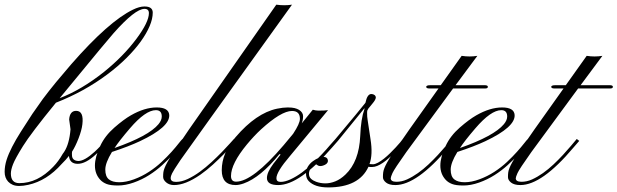

<svg xmlns="http://www.w3.org/2000/svg" viewBox="-67 -799 2669 830"><path d="M231 -125Q218.3 -108.4 199.7 -90.3Q135.3 -17.6 55.2 0Q33.2 4.9 16.4 4.9Q-0.5 4.9 -12.2 -0.2Q-23.9 -5.4 -31.7 -13.7Q-46.9 -30.3 -46.9 -55.9Q-46.9 -81.5 -38.6 -107.7Q-30.3 -133.8 -14.6 -164.3Q1 -194.8 23.4 -230L72.8 -306.6L118.2 -371.1Q144.5 -406.2 175.8 -444.3L240.7 -521Q402.8 -706.5 507.8 -757.3Q535.6 -771 557.6 -771Q593.3 -771 593.3 -744.4Q593.3 -717.8 579.8 -686Q566.4 -654.3 541.3 -619.4Q516.1 -584.5 479.5 -548.1Q442.9 -511.7 396.5 -477.1Q297.9 -403.3 174.8 -355Q65.9 -221.7 32.2 -167.2Q-1.5 -112.8 -10.7 -88.9Q-20 -64.9 -20 -48.8Q-20 -7.3 16.6 -7.3Q95.7 -7.3 163.1 -78.1Q186 -101.6 204.1 -133.8Q229 -164.6 236.3 -225.1Q237.8 -237.3 237.8 -240.2L231.9 -282.7Q234.9 -319.8 262.2 -319.8Q295.9 -319.8 289.1 -261.7Q286.1 -235.8 272.5 -200.7Q258.8 -165.5 244.6 -143.6Q243.7 -140.1 243.9 -136.5Q244.1 -132.8 244.1 -128.9Q244.1 -104.5 271.5 -103Q298.3 -103 341.8 -142.6Q370.6 -168.9 392.6 -198.2L402.8 -189.9Q394.5 -181.2 380.1 -164.6Q365.7 -147.9 347.7 -131.8Q303.7 -90.8 269 -90.8Q234.4 -90.8 231 -125ZM576.7 -742.2Q576.7 -760.7 557.6 -760.7Q517.1 -760.7 423.8 -655.3L365.2 -585.9L190.9 -374.5Q286.6 -411.6 382.8 -488.3Q466.3 -555.7 522.5 -630.9Q576.7 -703.6 576.7 -742.2Z M366.2 -22Q320.3 -71.8 366.7 -168.9Q386.7 -211.9 427.2 -247.3Q467.8 -282.7 498.5 -300.3Q558.1 -334.5 610.4 -334.5Q662.1 -334.5 664.6 -302.2Q668 -250 537.6 -188.5Q489.7 -166 417 -142.1Q388.2 -95.2 388.2 -65.7Q388.2 -36.1 403.6 -23.7Q418.9 -11.2 448.5 -11.2Q478 -11.2 512.5 -23.9Q546.9 -36.6 576.9 -56.2Q606.9 -75.7 631.3 -98.6Q655.8 -121.6 674.6 -142.6Q693.4 -163.6 705.3 -179Q717.3 -194.3 721.7 -198.2L731.9 -189.9Q725.6 -184.6 712.6 -168Q699.7 -151.4 679.9 -130.1Q660.2 -108.9 634.5 -85.4Q608.9 -62 577.9 -42.2Q546.9 -22.5 511 -9.8Q475.1 2.9 442.9 2.9Q410.6 2.9 393.8 -3.7Q377 -10.3 366.2 -22ZM428.2 -159.2Q575.7 -210.9 618.2 -262.2Q632.3 -279.3 632.3 -295.4Q632.3 -322.8 606.9 -322.8Q562 -322.8 494.6 -244.1Q447.8 -189.5 428.2 -159.2Z M670.9 -28.8Q670.9 -12.7 694.3 -12.7Q717.8 -12.7 744.4 -25.1Q771 -37.6 797.1 -56.6Q823.2 -75.7 847.7 -98.4Q872.1 -121.1 892.1 -141.6L925.8 -177.7Q939.5 -193.4 944.3 -198.2L954.1 -189.9Q948.7 -184.6 934.3 -168.5Q919.9 -152.3 899.2 -131.3Q878.4 -110.4 852.8 -86.9Q827.1 -63.5 799.3 -43.9Q734.4 1 685.5 1Q665 1 651.6 -10.3Q638.2 -21.5 638.2 -34.4Q638.2 -47.4 639.4 -55.2Q640.6 -63 644.5 -73Q648.4 -83 655.8 -96.4Q663.1 -109.9 675.3 -128.9L750 -239.3L1127.4 -778.8Q1162.6 -773.9 1195.3 -778.8Q729.5 -131.3 712.9 -106.7Q696.3 -82 688.5 -69.6Q680.7 -57.1 676.8 -49.3Q670.9 -37.6 670.9 -28.8Z M1135.7 1Q1086.9 1 1086.9 -29.3Q1086.9 -54.2 1115.2 -91.8L1146 -130.9L1141.1 -132.8Q1059.1 -31.7 986.3 -5.9Q966.3 1 951.7 1Q891.6 1 891.6 -63Q891.6 -138.2 951.7 -206.5Q1040.5 -310.1 1130.4 -329.1Q1157.2 -334.5 1176.3 -334.5Q1195.3 -334.5 1206.3 -331.8Q1217.3 -329.1 1225.6 -324.2Q1243.2 -313 1243.2 -296.6Q1243.2 -280.3 1237.3 -265.6L1285.2 -324.7Q1298.3 -320.8 1309.6 -320.8Q1338.4 -320.8 1351.1 -322.8L1186.5 -124.5Q1127.9 -56.2 1127.9 -28.3Q1127.9 -12.7 1146.5 -12.7Q1165 -12.7 1189.2 -23.9Q1213.4 -35.2 1237.3 -52.7Q1261.2 -70.3 1283.9 -91.8Q1306.6 -113.3 1325.9 -133.8Q1345.2 -154.3 1359.9 -171.9L1383.3 -198.2L1393.6 -189.9L1368.7 -161.6Q1228 1 1135.7 1ZM1000.5 -174.8Q931.6 -91.3 931.6 -38.1Q931.6 -13.7 953.6 -13.7Q1024.9 -13.7 1159.2 -171.4L1200.2 -220.7Q1229.5 -265.1 1229.5 -285.2Q1229.5 -319.3 1195.3 -319.3Q1148.9 -319.3 1062 -240.2Q1032.2 -212.9 1000.5 -174.8Z M1530.3 -89.8Q1536.1 -88.9 1545.2 -88.9Q1554.2 -88.9 1566.9 -95.7Q1579.6 -102.5 1593 -113.3Q1606.4 -124 1619.6 -137Q1632.8 -149.9 1643.8 -161.9Q1654.8 -173.8 1663.1 -183.6L1674.3 -198.2L1685.1 -189.9Q1679.2 -184.1 1669.9 -173.8L1649.4 -150.4Q1581.5 -77.1 1542 -77.1H1533.7Q1529.8 -77.1 1525.9 -78.1Q1484.9 11.2 1351.6 11.2Q1293.5 11.2 1267.1 -16.6Q1255.9 -28.8 1255.9 -47.9Q1255.9 -66.9 1264.9 -80.3Q1273.9 -93.8 1286.1 -102.5Q1311 -120.6 1330.8 -120.6Q1350.6 -120.6 1350.6 -102.1Q1349.1 -89.4 1329.1 -83Q1322.8 -81.1 1316.7 -81.1Q1310.5 -81.1 1304.9 -85.2Q1299.3 -89.4 1295.9 -91.3Q1293 -88.4 1288.3 -84.5Q1283.7 -80.6 1279.3 -75.2Q1268.6 -62 1268.6 -48.1Q1268.6 -34.2 1277.8 -25.9Q1287.1 -17.6 1299.8 -13.2Q1318.8 -6.3 1339.6 -6.3Q1360.4 -6.3 1382.6 -15.1Q1404.8 -23.9 1426.3 -44.4Q1485.4 -100.6 1490.2 -210.9Q1493.2 -285.2 1508.3 -327.1Q1508.8 -328.6 1508.8 -331.5L1393.6 -189.9Q1383.8 -178.2 1379.2 -174.8Q1374.5 -171.4 1374.5 -171.4Q1368.7 -170.9 1366.7 -174.3Q1365.7 -176.8 1371.1 -183.6Q1497.1 -334 1512.7 -354.5Q1520.5 -392.6 1538.1 -392.6Q1546.4 -392.6 1552 -388.2Q1557.6 -383.8 1557.6 -377Q1557.1 -367.7 1542.7 -350.8Q1528.3 -334 1525.1 -329.3Q1522 -324.7 1521 -321.5Q1520 -318.4 1520 -315.4V-309.6Q1519.5 -296.4 1522.5 -278.3L1534.7 -197.3Q1545.4 -130.9 1530.3 -89.8Z M1622.1 -28.3Q1622.1 -13.7 1645.5 -13.2Q1668.9 -12.7 1692.6 -23.4Q1716.3 -34.2 1739.7 -50.8Q1763.2 -67.4 1785.2 -88.1Q1807.1 -108.9 1826.2 -129.4Q1845.2 -149.9 1860.4 -168L1885.7 -198.2L1896.5 -189.9L1871.1 -160.6Q1734.9 1 1642.1 1Q1615.2 1 1601.8 -9.8Q1588.4 -20.5 1588.4 -33.2Q1588.4 -45.9 1589.6 -54.2Q1590.8 -62.5 1594.7 -72.5Q1598.6 -82.5 1606.2 -96.2Q1613.8 -109.9 1626.5 -129.4L1702.6 -239.3L1828.6 -416.5H1790Q1775.4 -416.5 1775.4 -423.6Q1775.4 -430.7 1793.9 -430.7H1838.4L1928.7 -557.6Q1962.9 -552.2 1996.6 -557.6L1902.3 -430.7H2028.3Q2042 -430.7 2042 -423.6Q2042 -416.5 2029.8 -416.5H1891.6L1689.5 -141.6Q1637.2 -67.9 1629.6 -50.8Q1622.1 -33.7 1622.1 -28.3Z M1859.4 -22Q1813.5 -71.8 1859.9 -168.9Q1879.9 -211.9 1920.4 -247.3Q1960.9 -282.7 1991.7 -300.3Q2051.3 -334.5 2103.5 -334.5Q2155.3 -334.5 2157.7 -302.2Q2161.1 -250 2030.8 -188.5Q1982.9 -166 1910.2 -142.1Q1881.3 -95.2 1881.3 -65.7Q1881.3 -36.1 1896.7 -23.7Q1912.1 -11.2 1941.7 -11.2Q1971.2 -11.2 2005.6 -23.9Q2040 -36.6 2070.1 -56.2Q2100.1 -75.7 2124.5 -98.6Q2148.9 -121.6 2167.7 -142.6Q2186.5 -163.6 2198.5 -179Q2210.4 -194.3 2214.8 -198.2L2225.1 -189.9Q2218.8 -184.6 2205.8 -168Q2192.9 -151.4 2173.1 -130.1Q2153.3 -108.9 2127.7 -85.4Q2102.1 -62 2071 -42.2Q2040 -22.5 2004.2 -9.8Q1968.3 2.9 1936 2.9Q1903.8 2.9 1887 -3.7Q1870.1 -10.3 1859.4 -22ZM1921.4 -159.2Q2068.8 -210.9 2111.3 -262.2Q2125.5 -279.3 2125.5 -295.4Q2125.5 -322.8 2100.1 -322.8Q2055.2 -322.8 1987.8 -244.1Q1940.9 -189.5 1921.4 -159.2Z M2162.6 -28.3Q2162.6 -13.7 2186 -13.2Q2209.5 -12.7 2233.2 -23.4Q2256.8 -34.2 2280.3 -50.8Q2303.7 -67.4 2325.7 -88.1Q2347.7 -108.9 2366.7 -129.4Q2385.7 -149.9 2400.9 -168L2426.3 -198.2L2437 -189.9L2411.6 -160.6Q2275.4 1 2182.6 1Q2155.8 1 2142.3 -9.8Q2128.9 -20.5 2128.9 -33.2Q2128.9 -45.9 2130.1 -54.2Q2131.3 -62.5 2135.3 -72.5Q2139.2 -82.5 2146.7 -96.2Q2154.3 -109.9 2167 -129.4L2243.2 -239.3L2369.1 -416.5H2330.6Q2315.9 -416.5 2315.9 -423.6Q2315.9 -430.7 2334.5 -430.7H2378.9L2469.2 -557.6Q2503.4 -552.2 2537.1 -557.6L2442.9 -430.7H2568.8Q2582.5 -430.7 2582.5 -423.6Q2582.5 -416.5 2570.3 -416.5H2432.1L2230 -141.6Q2177.7 -67.9 2170.2 -50.8Q2162.6 -33.7 2162.6 -28.3Z"/></svg>

Font: Pinyon Script
Style: Regular
Weight: 400
Designer: Nicole Fally
Foundry: Nicole Fally
Version: Version 1.005